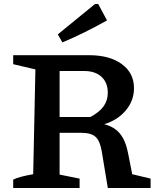

<svg xmlns="http://www.w3.org/2000/svg" viewBox="-20 -940 779 960"><path d="M641 -69 733 -47V0H519L489 -182Q480 -236 457.5 -256Q435 -276 386 -276H218V-355H432Q477 -379 498 -408.5Q519 -438 519 -476Q519 -527 487.5 -556Q456 -585 400 -585H278V-67L378 -47V0H46V-42Q62 -50 87 -56.5Q112 -63 146 -69L157 -593L46 -619V-664H426Q528 -664 589 -619.5Q650 -575 650 -499Q650 -437 609 -388Q568 -339 501 -319Q552 -306 580 -271.5Q608 -237 620 -176ZM292 -728 269 -768 455 -920H471L515 -838Q460 -807 404.5 -779.5Q349 -752 292 -728Z"/></svg>

Font: Piazzolla Thin
Style: Bold
Weight: 700
Version: Version 2.005